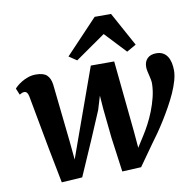

<svg xmlns="http://www.w3.org/2000/svg" viewBox="-88 -902 1024 1002"><g transform="rotate(-10 424.0 -400.5)"><path d="M307.6 -630.9 478 -811H564.9L663.6 -630.9L613.8 -602.5L508.8 -714.4L349.1 -603ZM123.5 -173.3 70.3 -460.9Q66.9 -476.1 62 -481.9Q57.1 -487.8 49.3 -488.3Q41 -488.3 35.4 -485.8Q29.8 -483.4 22.5 -479L8.3 -513.2Q11.2 -517.6 21.5 -526.6Q31.7 -535.6 46.9 -544.9Q62 -554.2 81.5 -561Q101.1 -567.9 123 -567.9Q164.1 -567.9 181.6 -550.8Q199.2 -533.7 203.6 -501L236.8 -192.9L246.1 -95.7L286.6 -209L414.1 -564H538.1L576.2 -183.6L583.5 -98.6L620.1 -156.2Q635.3 -179.7 651.1 -209.7Q667 -239.7 680.2 -273.2Q693.4 -306.6 702.4 -342.3Q711.4 -377.9 712.4 -412.6Q712.9 -424.8 710.4 -437.3Q708 -449.7 705.1 -461.4Q702.1 -473.1 699.7 -484.6Q697.3 -496.1 697.3 -506.8Q697.3 -534.7 713.9 -551.3Q730.5 -567.9 761.2 -567.9Q781.7 -567.9 796.1 -560.1Q810.5 -552.2 819.6 -538.3Q828.6 -524.4 833 -505.4Q837.4 -486.3 837.4 -463.9Q837.4 -439.9 828.9 -409.9Q820.3 -379.9 805.7 -347.2Q791 -314.5 772.2 -280.8Q753.4 -247.1 733.6 -215.3Q713.9 -183.6 694.3 -155.5Q674.8 -127.4 658.7 -106.4L580.6 3.9L480 8.8L455.1 -173.3L439 -328.6L433.6 -401.4L411.6 -328.6L349.1 -181.6L268.6 2.9L159.2 9.8Z"/></g></svg>

Font: Merriweather Bold
Style: Italic
Weight: 700
Italic angle: -7°
Designer: Eben Sorkin ( eben@eyebytes.com )
Foundry: Eben Sorkin ( eben@eyebytes.com )
Version: Version 1.5; ttfautohint (v0.97) -l 13 -r 13 -G 200 -x 24 -f